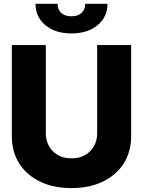

<svg xmlns="http://www.w3.org/2000/svg" viewBox="-20 -960 737 990"><path d="M481 -727.5H656.2V-258.8Q656.2 -177.2 617.7 -116.9Q579.1 -56.6 509.8 -23.4Q440.4 9.8 348.6 9.8Q256.3 9.8 187 -23.4Q117.7 -56.6 79.3 -116.9Q41 -177.2 41 -258.8V-727.5H216.3V-273.4Q216.3 -216.8 252.9 -180.2Q289.6 -143.6 348.6 -143.6Q407.7 -143.6 444.3 -180.2Q481 -216.8 481 -273.4ZM348.6 -787.6Q265.6 -787.6 214.4 -829.8Q163.1 -872.1 163.1 -940.4H276.9Q276.9 -910.6 295.9 -893.3Q314.9 -876 348.6 -876Q381.3 -876 400.4 -893.3Q419.4 -910.6 419.4 -940.4H534.2Q534.2 -872.1 482.7 -829.8Q431.2 -787.6 348.6 -787.6Z"/></svg>

Font: Inter Tight ExtraBold
Style: Regular
Weight: 800
Designer: Rasmus Andersson
Foundry: rsms
Version: Version 3.004; ttfautohint (v1.8.4.7-5d5b)